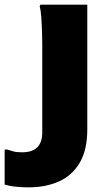

<svg xmlns="http://www.w3.org/2000/svg" viewBox="-110 -567 465 827"><path d="M13 240Q-19 240 -45 237Q-71 234 -90 228V77H-79Q-64 82 -51 85.5Q-38 89 -15 89Q28 89 50 68Q72 47 72 3V-382Q72 -402 71 -432.5Q70 -463 68 -492Q66 -521 61 -539L64 -547H266V-10Q266 78 234 133Q202 188 145 214Q88 240 13 240Z"/></svg>

Font: Kufam ExtraBold
Style: Regular
Weight: 800
Designer: Wael Morcos, Artur Schmal
Foundry: Original Type
Version: Version 1.300; ttfautohint (v1.8.3)